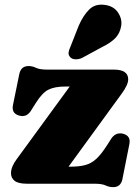

<svg xmlns="http://www.w3.org/2000/svg" viewBox="-20 -776 584 811"><path d="M493 -379 269.5 -72H277.5Q314.5 -72 340 -78.8Q365.5 -85.5 386.8 -105Q408 -124.5 432.5 -163L449 -189Q467.5 -218 498.5 -211.5Q533.5 -203 526.5 -167.5L497 -19Q490 14.5 458 14.5Q441 14.5 425.8 7.2Q410.5 0 378.5 0H94Q57.5 0 42 -12Q26.5 -24 26.5 -44Q26.5 -71.5 50 -103L274.5 -410.5H256Q211 -410.5 184.5 -397.2Q158 -384 131 -340.5L110.5 -308Q92.5 -279.5 62 -287.5Q27 -296.5 35 -333.5L61.5 -463Q68.5 -497 100.5 -497Q117 -497 132.2 -489.5Q147.5 -482 180 -482H460.5Q521.5 -482 521.5 -441Q521.5 -417.5 493 -379ZM312.5 -667.5Q331.5 -711 357.2 -736.2Q383 -761.5 424.5 -755Q460.5 -750 478.5 -723Q496.5 -696 492 -667Q487 -636 467.5 -615.5Q448 -595 408 -575.5L325 -530.5Q312 -525 298.5 -525.5Q285 -526 277 -534Q268 -543.5 269.8 -554.8Q271.5 -566 277.5 -578.5Z"/></svg>

Font: Fraunces 9pt Soft Black
Style: Regular
Weight: 900
Version: Version 1.000;[b76b70a41]